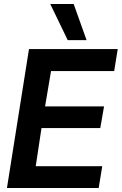

<svg xmlns="http://www.w3.org/2000/svg" viewBox="-20 -947 613 967"><path d="M15 0 126 -700H573L555 -589H237L207 -411H504L485 -302H189L160 -110H495L477 0ZM321 -745 233 -927H351L416 -745Z"/></svg>

Font: Georama SemiBold
Style: Italic
Weight: 600
Italic angle: -9°
Designer: Jean-Baptiste Levee
Foundry: Production Type
Version: Version 1.000